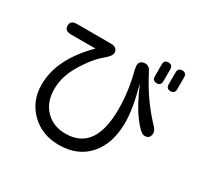

<svg xmlns="http://www.w3.org/2000/svg" viewBox="-173 -1004 1346 1291"><g transform="rotate(30 500.0 -359.0)"><path d="M860.4 -749Q860.4 -784.2 893.6 -784.2Q926.8 -784.2 926.8 -749V-658.2Q926.8 -623 893.6 -623Q860.4 -623 860.4 -658.2V-749ZM752.9 -749Q752.9 -784.2 786.1 -784.2Q819.3 -784.2 819.3 -749V-658.2Q819.3 -623 786.1 -623Q752.9 -623 752.9 -658.2V-749ZM313.5 -619.1H124Q74.2 -619.1 74.2 -659.7Q74.2 -700.2 124 -700.2H385.7Q439.5 -700.2 439.5 -656.2Q439.5 -632.8 392.1 -594.2Q344.7 -555.7 296.9 -485.4Q249 -415 229.5 -358.9Q210 -302.7 210 -247.1Q210 -144.5 269.5 -83.5Q329.1 -22.5 424.8 -22.5Q652.3 -22.5 652.3 -342.8Q652.3 -481.4 614.3 -626L609.4 -656.2Q609.4 -700.2 657.2 -700.2Q687.5 -700.2 706.1 -658.2Q788.1 -499 901.4 -377Q935.5 -344.7 935.5 -321.3Q935.5 -275.4 891.6 -275.4Q863.3 -275.4 805.7 -351.6Q748 -427.7 694.3 -555.7Q693.4 -558.6 693.4 -558.6Q691.4 -558.6 691.4 -556.6L692.4 -554.7Q736.3 -392.6 736.3 -287.1Q736.3 -124 652.3 -29.3Q568.4 65.4 423.8 65.4Q291 65.4 206.1 -19Q121.1 -103.5 121.1 -229.5Q121.1 -427.7 313.5 -619.1Z"/></g></svg>

Font: jf-openhuninn-1.0
Style: Regular
Weight: 400
Designer: [Kosugi Maru]
      Designed by Motoya company      

      [Varela Round]
      Joe Prince(Latin component); Avraham Co
Foundry: justfont CO.,LTD.
Version: 1.0